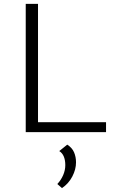

<svg xmlns="http://www.w3.org/2000/svg" viewBox="-20 -678 588 985"><path d="M112 0V-658H175V0ZM134 0V-51H524V0ZM298 287 274 266Q293 246 304 220.5Q315 195 315 169Q315 144 307.5 125.5Q300 107 284 97L325 64Q350 80 360 103.5Q370 127 370 155Q370 191 351 227.5Q332 264 298 287Z"/></svg>

Font: Ysabeau Office Light
Style: Regular
Weight: 300
Designer: Christian Thalmann (Catharsis Fonts)
Version: Version 2.001;gftools[0.9.30]; featfreeze: tnum,lnum,ss02